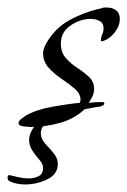

<svg xmlns="http://www.w3.org/2000/svg" viewBox="-52 -313 337 508"><path d="M29 23Q25 23 11 21.5Q-3 20 -3 12Q-3 7 4.5 1.5Q12 -4 16 -7Q44 -23 86 -30.5Q128 -38 159 -41Q161 -45 161 -49Q161 -65 146 -78Q131 -91 111.5 -104Q92 -117 77 -133.5Q62 -150 62 -172Q62 -178 64 -183.5Q66 -189 68 -194Q91 -237 130.5 -259Q170 -281 216 -291Q220 -293 224 -293Q228 -293 232 -293Q246 -293 255.5 -285.5Q265 -278 265 -263Q265 -244 251 -226.5Q237 -209 219 -204H216Q215 -204 215 -206Q215 -214 218.5 -222Q222 -230 222 -238Q222 -252 211.5 -257.5Q201 -263 188 -263Q160 -263 134.5 -245.5Q109 -228 109 -198Q109 -174 122.5 -159Q136 -144 153 -133Q170 -122 183.5 -109.5Q197 -97 197 -77Q197 -67 192.5 -58Q188 -49 183 -41Q192 -42 200.5 -42.5Q209 -43 218 -43Q224 -43 224 -40Q224 -36 220 -34Q216 -32 213 -31Q203 -30 193 -28Q183 -26 172 -24Q144 2 105.5 12.5Q67 23 29 23ZM15 175Q-8 175 -26 167Q-32 164 -32 157Q-32 148 -24 151Q-16 153 -2.5 156Q11 159 24 159Q39 159 50.5 153Q62 147 62 131Q62 121 52 109.5Q42 98 34 86Q25 72 25 58Q25 44 33 30.5Q41 17 53 8Q61 2 71.5 -2Q82 -6 94 -6Q103 -6 103 -1Q78 4 69 13Q56 25 56 39Q56 56 72 72Q82 82 91.5 94.5Q101 107 101 121Q101 148 73 161.5Q45 175 15 175Z"/></svg>

Font: Bonheur Royale
Style: Regular
Weight: 400
Designer: Robert E. Leuschke
Foundry: Robert E. Leuschke
Version: Version 1.010; ttfautohint (v1.8.3)